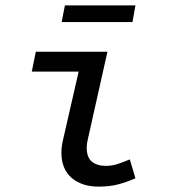

<svg xmlns="http://www.w3.org/2000/svg" viewBox="-20 -681 640 713"><path d="M346 12Q284 12 246 -20.5Q208 -53 208 -115Q208 -138 216 -170L272 -415H98L113 -489H379L306 -163Q304 -155 303 -147.5Q302 -140 302 -133Q302 -96 321.5 -80.5Q341 -65 373 -65Q395 -65 415.5 -71.5Q436 -78 462 -89L483 -19Q451 -5 419.5 3.5Q388 12 346 12ZM209 -599 221 -661H483L472 -599Z"/></svg>

Font: Source Code Pro Medium
Style: Italic
Weight: 500
Italic angle: -11°
Monospace: yes
Designer: Paul D. Hunt, Teo Tuominen
Foundry: Adobe Systems Incorporated
Version: Version 1.050;PS 1.000;hotconv 16.6.51;makeotf.lib2.5.65220